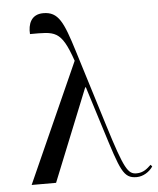

<svg xmlns="http://www.w3.org/2000/svg" viewBox="-54 -817 715 869"><g transform="rotate(-5 303.0 -382.0)"><path d="M55 0H166L335 -419H338L399 -225C460 -31 471 6 532 6C561 6 590 -12 606 -36L599 -44C582 -28 564 -11 533 -11C494 -11 478 -35 415 -238L307 -586C265 -721 244 -770 175 -770C119 -770 104 -725 107 -681C220 -681 248 -688 298 -543Z"/></g></svg>

Font: Noto Serif Display
Style: Regular
Weight: 400
Designer: Monotype Design Team
Foundry: Monotype Imaging Inc.
Version: Version 2.009